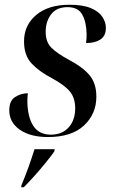

<svg xmlns="http://www.w3.org/2000/svg" viewBox="-20 -566 486 807"><path d="M182 10Q107 10 63 -21Q19 -52 19 -102Q19 -143 44 -158.5Q69 -174 97 -174Q96 -165 95.5 -156.5Q95 -148 95 -140Q96 -74 120 -37Q144 0 194 0Q241 0 268.5 -30.5Q296 -61 296 -111Q296 -154 274 -181Q252 -208 199 -237Q145 -265 113 -299Q81 -333 81 -392Q81 -460 132 -503Q183 -546 272 -546Q328 -546 361.5 -532Q395 -518 410 -495.5Q425 -473 425 -449Q425 -415 402 -400Q379 -385 342 -385Q343 -395 343.5 -404.5Q344 -414 344 -423Q343 -474 325.5 -505Q308 -536 264 -536Q218 -536 195 -506Q172 -476 172 -432Q172 -390 195.5 -366Q219 -342 269 -315Q325 -286 355 -251.5Q385 -217 385 -160Q385 -87 333 -38.5Q281 10 182 10ZM70 213Q102 136 125 61H210L208 71Q194 91 172 118Q150 145 125.5 172.5Q101 200 80 221H69Z"/></svg>

Font: Noto Serif Display SemiCondensed Medium
Style: Italic
Weight: 500
Width: 4
Italic angle: -12°
Designer: Monotype Design Team
Foundry: Monotype Imaging Inc.
Version: Version 2.009